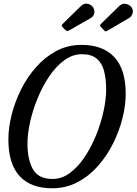

<svg xmlns="http://www.w3.org/2000/svg" viewBox="-20 -1001 733 1031"><path d="M127.5 -230Q127.5 -144 157 -92Q186.5 -40 262.5 -40Q312.5 -40 356.2 -72.8Q400 -105.5 435.5 -159.2Q471 -213 496.8 -277Q522.5 -341 536.2 -404.8Q550 -468.5 550 -520Q550 -577.5 538.8 -620Q527.5 -662.5 499.2 -686.2Q471 -710 420 -710Q369.5 -710 325 -677.2Q280.5 -644.5 244.2 -590.8Q208 -537 181.8 -473Q155.5 -409 141.5 -345.2Q127.5 -281.5 127.5 -230ZM260 10Q145.5 10 85.2 -55.5Q25 -121 25 -252.5Q25 -315 42.5 -384.5Q60 -454 93.2 -520.8Q126.5 -587.5 174.5 -641.5Q222.5 -695.5 283.5 -727.8Q344.5 -760 417.5 -760Q532.5 -760 593.8 -694.5Q655 -629 655 -497.5Q655 -435 637.5 -365.5Q620 -296 586.5 -229.2Q553 -162.5 505 -108.5Q457 -54.5 395.2 -22.2Q333.5 10 260 10ZM328.5 -842.5 318 -853Q310 -861.5 312 -866Q314 -870.5 322 -878L414 -968Q430.5 -984 449 -981Q467.5 -978 478.5 -963.5Q489 -949.5 486.5 -931.8Q484 -914 466.5 -903.5L361.5 -843.5Q349.5 -836.5 343.8 -834.5Q338 -832.5 328.5 -842.5ZM537 -840 525.5 -852.5Q517.5 -861 517 -864Q516.5 -867 524.5 -875L619.5 -968Q636 -984 655.5 -980.2Q675 -976.5 686 -962Q696.5 -948 692.2 -930.5Q688 -913 672 -903.5L555.5 -835.5Q548.5 -831.5 545.5 -832.8Q542.5 -834 537 -840Z"/></svg>

Font: Besley* Narrow
Style: Italic
Weight: 400
Width: 4
Italic angle: -13°
Designer: Owen Earl
Foundry: indestructible type*
Version: Version 3.000; ttfautohint (v1.8.3)